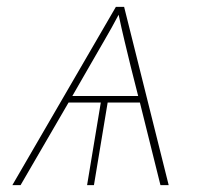

<svg xmlns="http://www.w3.org/2000/svg" viewBox="-20 -540 640 560"><path d="M16 0 318 -520H342L472 0H448L388 -241H294L254 0H234L274 -241H180L40 0ZM191 -260H383L361 -347Q352 -384 343 -421.5Q334 -459 326 -497Q306 -459 284 -421.5Q262 -384 241 -347Z"/></svg>

Font: Iosevka Thin Extended
Style: Italic
Weight: 100
Width: 7
Italic angle: -9°
Monospace: yes
Designer: Belleve Invis
Foundry: Belleve Invis
Version: Version 32.5.0; ttfautohint (v1.8.4)